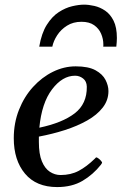

<svg xmlns="http://www.w3.org/2000/svg" viewBox="-20 -775 513 810"><path d="M437.5 -390.6Q437.5 -352.1 413.3 -321Q389.2 -290 347.7 -266.6Q306.2 -243.2 253.7 -226.3Q201.2 -209.5 144 -198.7Q144 -193.4 144 -187.5Q144 -181.6 144 -175.8Q144 -125 156.7 -94.5Q169.4 -64 190.4 -50.3Q211.4 -36.6 235.4 -36.6Q278.8 -36.6 312 -54.2Q345.2 -71.8 379.4 -105Q381.8 -107.9 384.3 -110.1Q386.7 -112.3 390.1 -109.9Q395.5 -106.9 400.1 -102.8Q404.8 -98.6 408.2 -93.8Q409.2 -92.3 409.9 -91.3Q410.6 -90.3 410.6 -89.4Q410.6 -86.9 408.7 -84.7Q406.7 -82.5 405.8 -80.1Q373 -38.6 328.4 -12.2Q283.7 14.2 221.2 14.2Q132.8 14.2 85.4 -42.5Q38.1 -99.1 38.1 -191.9Q38.1 -256.3 60.1 -311.8Q82 -367.2 119.4 -408.2Q156.7 -449.2 203.4 -472.2Q250 -495.1 299.3 -495.1Q353 -495.1 383.1 -478.5Q413.1 -461.9 425.3 -437.7Q437.5 -413.6 437.5 -390.6ZM296.9 -455.6Q243.2 -455.6 199.5 -397.9Q155.8 -340.3 146 -236.3Q243.2 -256.8 295.2 -296.9Q347.2 -336.9 346.2 -409.2Q345.7 -432.1 330.6 -443.8Q315.4 -455.6 296.9 -455.6ZM334.5 -755.4Q354.5 -755.4 378.2 -750Q401.9 -744.6 423.6 -730Q445.3 -715.3 459.2 -687.5Q473.1 -659.7 473.1 -614.7Q473.1 -606.4 472.4 -597.2Q471.7 -587.9 470.7 -578.1H415.5Q416 -580.6 416 -583Q416 -585.4 416 -587.4Q416 -610.4 406.7 -632.3Q397.5 -654.3 377.2 -668.7Q356.9 -683.1 323.7 -683.1Q288.6 -683.1 262.7 -666.7Q236.8 -650.4 221.2 -626.2Q205.6 -602.1 200.7 -578.1H145.5Q155.3 -635.3 177.5 -670.4Q199.7 -705.6 228 -723.9Q256.3 -742.2 284.7 -748.8Q313 -755.4 334.5 -755.4Z"/></svg>

Font: Gelasio
Style: Italic
Weight: 400
Italic angle: -8.5°
Designer: Eben Sorkin
Foundry: Eben Sorkin
Version: Version 1.008